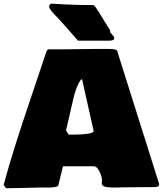

<svg xmlns="http://www.w3.org/2000/svg" viewBox="-43 -1004 884 1042"><path d="M223.6 -968.8Q223.6 -978.5 235.4 -984.4Q347.7 -976.6 444.3 -976.6H463.9Q470.2 -975.1 489.3 -945.3Q527.3 -882.3 554.7 -839.8V-829.1Q557.1 -825.7 563.2 -818.8Q569.3 -812 573.2 -806.9Q577.1 -801.8 577.1 -798.8Q577.1 -793 574.5 -789.6Q571.8 -786.1 564.2 -784.9Q556.6 -783.7 553 -783.4Q549.3 -783.2 538.1 -783.2H379.9Q356.4 -811.5 280.3 -896.5L259.8 -918Q223.6 -954.1 223.6 -968.8ZM-23.4 0Q6.8 -111.8 43.5 -227.1Q80.1 -342.3 134.5 -502.7Q189 -663.1 209 -724.6Q214.8 -734.4 216.8 -736.3H298.8Q327.6 -736.3 383.8 -737.3Q439.9 -738.3 468.8 -738.3H550.8Q558.1 -738.3 563 -738Q567.9 -737.8 574.7 -736.8Q581.5 -735.8 585.7 -733.9Q589.8 -731.9 592.8 -728Q595.7 -724.1 595.7 -718.8L820.8 -5.4Q820.8 4.4 813.7 8.1Q806.6 11.7 787.1 11.7H742.2Q722.7 11.7 684.1 12.2Q645.5 12.7 626 12.7Q620.1 12.7 602.3 13.4Q584.5 14.2 572.3 13.9Q560.1 13.7 545.2 12.5Q530.3 11.2 521.2 7.1Q512.2 2.9 509.8 -3.9V-36.1Q504.9 -60.5 492.7 -81.1Q480.5 -101.6 466.8 -101.6H298.8L273.4 2Q268.1 13.7 218.8 13.7H179.7Q158.7 13.7 117.2 15.1Q75.7 16.6 54.7 16.6H41Q33.2 16.6 16.4 17.1Q-0.5 17.6 -9.8 17.6Q-13.7 13.7 -23.4 0ZM315.4 -296.4 329.1 -273.4H361.3Q400.4 -273.4 432.9 -278.1Q465.3 -282.7 465.3 -293L402.3 -574.2Q393.6 -574.2 378.7 -541Q363.8 -507.8 354.5 -465.8Z"/></svg>

Font: Bowlby One SC
Style: Regular
Weight: 400
Width: 1
Version: Version 1.2